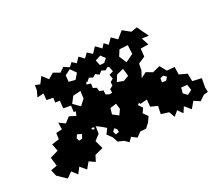

<svg xmlns="http://www.w3.org/2000/svg" viewBox="-103 -789 1218 1057"><g transform="rotate(-30 506.5 -260.5)"><path d="M27 -31 18 -70 57 -77 51 -131 103 -146 94 -191 140 -197 145 -234 182 -236 183 -278 217 -253 251 -279 288 -260 298 -284 286 -286 291 -324 246 -332 251 -378 224 -382 228 -410 189 -418 193 -458 153 -455 170 -491 175 -521 203 -510 231 -547 259 -510 295 -531 331 -510 361 -530 391 -510 413 -530 435 -510 461 -537 487 -510 512 -534 538 -510 568 -541 598 -510 618 -532 638 -510 668 -540 698 -510 740 -544 782 -510 820 -516 836 -481 855 -443 813 -449 828 -403 780 -404 775 -356 731 -337 723 -296 687 -276 722 -295 703 -260 739 -278 774 -257 821 -269 844 -227 891 -223 890 -176 935 -155 936 -107 990 -95 980 -41 981 -13 954 -10 921 12 887 -10 857 26 827 -10 806 22 784 -10 754 15 741 -22 695 -36 705 -83 665 -101 669 -144 626 -141 623 -151 611 -142 629 -116 611 -90 632 -61 611 -31 585 -7 550 -10 520 12 491 -10 469 12 447 -10 414 -24 402 -59 380 -88 402 -118 379 -138 352 -158 345 -114 310 -87 324 -35 272 -22 254 13 221 -10 192 25 162 -10 136 24 110 -10 75 15ZM410 -465 385 -501 349 -483 345 -444 383 -434ZM568 -482 533 -471 540 -438 567 -436 588 -455ZM728 -456 677 -459 655 -425 675 -378 725 -402ZM522 -272 523 -295 543 -305 545 -327 564 -338 559 -365 585 -372 580 -398H582L572 -408L552 -397L532 -408L512 -393L493 -408L473 -397L453 -408L433 -391L429 -395L422 -382L447 -374L443 -348L463 -338L465 -315L488 -307L486 -282L506 -272ZM376 -368 329 -365 301 -329 337 -293 370 -323ZM640 -356 596 -345 574 -310 611 -296 645 -309ZM813 -213 793 -209 788 -184 813 -181 828 -198ZM511 -209 472 -204 462 -169 494 -144 515 -174ZM265 -158 240 -171 227 -151 234 -134 253 -136ZM342 -155 335 -160 324 -159 329 -149 337 -147ZM902 -103 866 -107 857 -75 878 -53 907 -68ZM446 -84 435 -97 420 -84 425 -63 447 -67Z"/></g></svg>

Font: Rubik Gemstones
Style: Regular
Weight: 400
Designer: Hubert and Fischer, NaN
Foundry: Hubert and Fischer, NaN
Version: Version 2.200